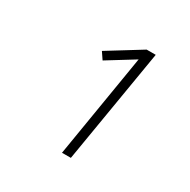

<svg xmlns="http://www.w3.org/2000/svg" viewBox="-123 -956 745 751"><g transform="rotate(30 250.0 -580.5)"><path d="M248 -323 325 -789 205 -715 184 -746 333 -838H374L288 -323Z"/></g></svg>

Font: Iosevka Curly XLtObl
Style: Regular
Weight: 200
Italic angle: -9°
Monospace: yes
Designer: Belleve Invis
Foundry: Belleve Invis
Version: Version 11.1.0; ttfautohint (v1.8.3)